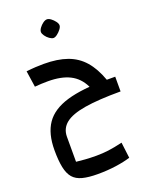

<svg xmlns="http://www.w3.org/2000/svg" viewBox="-183 -827 928 1200"><g transform="rotate(-20 281.5 -227.0)"><path d="M254 282Q192 282 152 271.5Q112 261 90 235.5Q68 210 58.5 164Q49 118 49 49Q49 -61 94.5 -127Q140 -193 241 -223Q342 -253 507 -253L563 -155Q415 -155 324.5 -140Q234 -125 192.5 -91.5Q151 -58 151 -3V163Q176 166 209.5 168.5Q243 171 285 171Q325 171 364.5 166Q404 161 459 148L472 253Q431 266 374 274Q317 282 254 282ZM389 -252Q359 -313 302.5 -341.5Q246 -370 157 -370Q134 -370 113 -369Q92 -368 70 -366L54 -474Q88 -478 116.5 -479.5Q145 -481 170 -481Q261 -481 325.5 -458Q390 -435 434 -384.5Q478 -334 507 -253H563V-155Q489 -155 450 -176.5Q411 -198 389 -252ZM284 -612Q273 -612 258 -622.5Q243 -633 232.5 -648Q222 -663 222 -674Q222 -686 232.5 -700.5Q243 -715 257.5 -725.5Q272 -736 284 -736Q296 -736 310 -725.5Q324 -715 335 -700.5Q346 -686 346 -674Q346 -663 335 -648.5Q324 -634 309.5 -623Q295 -612 284 -612Z"/></g></svg>

Font: Changa Medium
Style: Regular
Weight: 500
Designer: Eduardo Rodriguez Tunni
Foundry: Eduardo Rodriguez Tunni
Version: Version 3.003